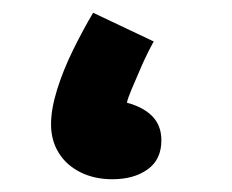

<svg xmlns="http://www.w3.org/2000/svg" viewBox="-20 -277 363 301"><path d="M156 4Q128 4 106 -7Q84 -18 72 -37.5Q60 -57 60 -82Q60 -106 69.5 -136.5Q79 -167 94.5 -198.5Q110 -230 126 -257L221 -212Q211 -194 202 -173.5Q193 -153 186.5 -137.5Q180 -122 179 -116Q205 -109 219 -94.5Q233 -80 233 -57Q233 -27 211.5 -11.5Q190 4 156 4Z"/></svg>

Font: Farlight84_Sys_V01
Style: Bold
Weight: 700
Designer: Monotype Design Team, Nadine Chahine and Nizar Qandah
Foundry: Monotype Imaging Inc.
Version: Version 2.004;October 31, 2024;FontCreator 14.0.0.2814 64-bi